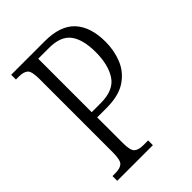

<svg xmlns="http://www.w3.org/2000/svg" viewBox="-208 -814 914 914"><g transform="rotate(-45 249.0 -357.0)"><path d="M35 0V-32H54Q87 -32 101.5 -45.5Q116 -59 116 -111V-605Q116 -656 101.5 -669Q87 -682 55 -682H35V-714H261Q366 -714 415 -660.5Q464 -607 464 -507Q464 -448 443 -396.5Q422 -345 374 -313Q326 -281 244 -281H181V-108Q181 -58 196 -45Q211 -32 243 -32H275V0ZM241 -317Q328 -317 362 -368.5Q396 -420 396 -505Q396 -591 363.5 -634Q331 -677 253 -677H180V-317Z"/></g></svg>

Font: Noto Serif Tamil Condensed Light
Style: Italic
Weight: 300
Width: 3
Italic angle: -12°
Designer: Indian Type Foundry, Tom Grace, and the Monotype Design Team
Foundry: Monotype Imaging Inc.
Version: Version 2.003; ttfautohint (v1.8.4.7-5d5b)